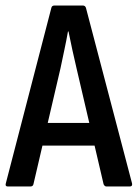

<svg xmlns="http://www.w3.org/2000/svg" viewBox="-21 -675 498 695"><path d="M7 0Q-3 0 0 -11L165 -647Q167 -655 176 -655H279Q287 -655 290 -647L457 -11Q459 0 449 0H364Q358 0 354 -8L256 -428Q248 -461 241 -494Q234 -527 227 -561H225Q219 -527 212 -494.5Q205 -462 198 -428L100 -8Q98 0 89 0ZM117 -148 134 -230H318L337 -148Z"/></svg>

Font: Sofia Sans Condensed SemiBold
Style: Regular
Weight: 600
Designer: Botio Nikoltchev, Ani Petrova
Foundry: lettersoup
Version: Version 4.101